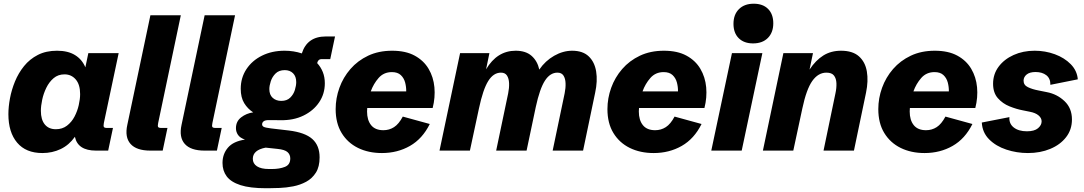

<svg xmlns="http://www.w3.org/2000/svg" viewBox="-20 -815 5868 1039"><path d="M209.5 13.2Q120.1 13.2 72.8 -43Q25.4 -99.1 25.4 -197.3Q25.4 -236.3 33.9 -282.5Q42.5 -328.6 61 -374Q79.6 -419.4 110.1 -457.3Q140.6 -495.1 184.8 -517.8Q229 -540.5 288.6 -540.5Q348.1 -540.5 386.2 -516.8Q424.3 -493.2 441.9 -450.7L458 -527.3H622.1L542 -149.4Q539.1 -133.8 542 -128.2Q544.9 -122.6 559.6 -122.6H591.3L565.4 0H499.5Q400.9 0 385.3 -74.7Q354 -30.3 308.6 -8.5Q263.2 13.2 209.5 13.2ZM282.2 -115.7Q317.4 -115.7 342.5 -135Q367.7 -154.3 383.3 -184.1Q398.9 -213.9 406.2 -246.6Q413.6 -279.3 413.6 -305.7Q413.6 -357.4 389.9 -385Q366.2 -412.6 329.1 -412.6Q294.4 -412.6 270.3 -392.1Q246.1 -371.6 230.7 -340.1Q215.3 -308.6 208.3 -275.1Q201.2 -241.7 201.2 -215.3Q201.2 -167.5 222.4 -141.6Q243.7 -115.7 282.2 -115.7Z M793.5 0Q718.8 0 686.5 -36.1Q654.3 -72.3 668.9 -139.2L793.9 -732.4H958.5L835.9 -149.4Q832.5 -133.3 835.7 -127.9Q838.9 -122.6 853.5 -122.6H886.2L860.4 0Z M1086.9 0Q1012.2 0 980 -36.1Q947.8 -72.3 962.4 -139.2L1087.4 -732.4H1252L1129.4 -149.4Q1126 -133.3 1129.2 -127.9Q1132.3 -122.6 1147 -122.6H1179.7L1153.8 0Z M1419.4 203.6Q1333 203.6 1281.2 186.8Q1229.5 169.9 1206.8 139.4Q1184.1 108.9 1184.1 66.9Q1184.1 18.6 1213.4 -15.9Q1242.7 -50.3 1305.7 -59.6Q1278.8 -68.8 1267.8 -85.2Q1256.8 -101.6 1256.8 -121.1Q1256.8 -158.2 1284.9 -179.9Q1313 -201.7 1350.1 -207Q1320.3 -226.1 1301.5 -256.8Q1282.7 -287.6 1282.7 -334.5Q1282.7 -394 1313.5 -440.7Q1344.2 -487.3 1397.9 -513.9Q1451.7 -540.5 1520 -540.5Q1569.8 -540.5 1613.3 -525.9Q1642.1 -617.7 1743.2 -617.7H1793L1767.1 -495.1H1718.8Q1701.7 -495.1 1696.3 -473.6Q1715.8 -452.6 1726.8 -425.3Q1737.8 -397.9 1737.8 -364.3Q1737.8 -307.1 1707 -261.5Q1676.3 -215.8 1622.1 -189.5Q1567.9 -163.1 1497.6 -164.6L1436.5 -165Q1416 -165.5 1407.2 -158.9Q1398.4 -152.3 1398.4 -142.1Q1398.4 -133.3 1407 -128.7Q1415.5 -124 1446.8 -120.1L1542.5 -108.9Q1630.9 -98.1 1670.2 -62.7Q1709.5 -27.3 1709.5 36.6Q1709.5 87.4 1689.5 119.1Q1669.4 150.9 1637 168.5Q1604.5 186 1566.7 193.4Q1528.8 200.7 1492.9 202.1Q1457 203.6 1430.7 203.6ZM1502 -269Q1532.7 -269 1550.5 -286.6Q1568.4 -304.2 1575.7 -328.1Q1583 -352.1 1583 -370.6Q1583 -401.4 1565.9 -418.5Q1548.8 -435.5 1521 -435.5Q1489.7 -435.5 1471.4 -417.5Q1453.1 -399.4 1445.3 -375.2Q1437.5 -351.1 1437.5 -333Q1437.5 -301.8 1455.8 -285.4Q1474.1 -269 1502 -269ZM1435.5 99.6H1452.1Q1492.2 99.6 1521.5 88.1Q1550.8 76.7 1550.8 42.5Q1550.8 21.5 1535.9 8.1Q1521 -5.4 1481 -9.3L1417.5 -16.1Q1348.1 -2.9 1348.1 44.4Q1348.1 70.3 1370.6 85Q1393.1 99.6 1435.5 99.6Z M2046.9 13.2Q1973.6 13.2 1917.2 -14.6Q1860.8 -42.5 1828.6 -95.5Q1796.4 -148.4 1796.4 -224.6Q1796.4 -283.7 1816.7 -339.8Q1836.9 -396 1876.2 -441.4Q1915.5 -486.8 1972.4 -513.7Q2029.3 -540.5 2102.1 -540.5Q2175.3 -540.5 2224.1 -513.9Q2272.9 -487.3 2299.3 -442.6Q2325.7 -397.9 2330.8 -342.8Q2335.9 -287.6 2321.3 -230.5H1967.3Q1966.3 -220.7 1966.3 -211.9Q1966.3 -165 1988.3 -137.7Q2010.3 -110.4 2054.7 -110.4Q2086.4 -110.4 2112.3 -127Q2138.2 -143.6 2159.7 -184.1L2305.7 -144Q2266.1 -64 2198.5 -25.4Q2130.9 13.2 2046.9 13.2ZM2100.6 -424.8Q2056.6 -424.8 2028.8 -393.1Q2001 -361.3 1986.3 -320.3H2178.2Q2178.7 -344.2 2172.4 -368.4Q2166 -392.6 2148.9 -408.7Q2131.8 -424.8 2100.6 -424.8Z M2358.4 0 2469.7 -527.3H2628.4L2610.4 -439.9Q2669.9 -540.5 2770.5 -540.5Q2825.2 -540.5 2856.7 -512.7Q2888.2 -484.9 2898.4 -438.5Q2930.7 -485.8 2978.8 -513.2Q3026.9 -540.5 3076.2 -540.5Q3133.8 -540.5 3165.8 -510Q3197.8 -479.5 3206.1 -428Q3214.4 -376.5 3200.7 -313.5L3135.3 0H2970.7L3035.6 -310.1Q3041.5 -338.9 3040.5 -364.5Q3039.6 -390.1 3029.3 -406Q3019 -421.9 2996.6 -421.9Q2957 -421.9 2929 -378.7Q2900.9 -335.4 2879.4 -236.3L2829.6 0H2665L2730 -310.1Q2735.8 -338.9 2734.9 -364.5Q2733.9 -390.1 2723.6 -406Q2713.4 -421.9 2690.9 -421.9Q2650.4 -421.9 2622.1 -376.7Q2593.8 -331.5 2571.8 -228L2522.9 0Z M3517.6 13.2Q3444.3 13.2 3387.9 -14.6Q3331.5 -42.5 3299.3 -95.5Q3267.1 -148.4 3267.1 -224.6Q3267.1 -283.7 3287.4 -339.8Q3307.6 -396 3346.9 -441.4Q3386.2 -486.8 3443.1 -513.7Q3500 -540.5 3572.8 -540.5Q3646 -540.5 3694.8 -513.9Q3743.7 -487.3 3770 -442.6Q3796.4 -397.9 3801.5 -342.8Q3806.6 -287.6 3792 -230.5H3438Q3437 -220.7 3437 -211.9Q3437 -165 3459 -137.7Q3481 -110.4 3525.4 -110.4Q3557.1 -110.4 3583 -127Q3608.9 -143.6 3630.4 -184.1L3776.4 -144Q3736.8 -64 3669.2 -25.4Q3601.6 13.2 3517.6 13.2ZM3571.3 -424.8Q3527.3 -424.8 3499.5 -393.1Q3471.7 -361.3 3457 -320.3H3648.9Q3649.4 -344.2 3643.1 -368.4Q3636.7 -392.6 3619.6 -408.7Q3602.5 -424.8 3571.3 -424.8Z M4105.5 -527.3 3993.7 0H3829.1L3940.9 -527.3ZM4055.2 -580.1Q4005.9 -580.1 3977.5 -608.4Q3949.2 -636.7 3949.2 -686Q3949.2 -736.3 3978.8 -765.6Q4008.3 -794.9 4058.6 -794.9Q4108.4 -794.9 4136.5 -766.6Q4164.6 -738.3 4164.6 -689Q4164.6 -639.2 4135.3 -609.6Q4106 -580.1 4055.2 -580.1Z M4108.4 0 4219.2 -527.3H4379.4L4360.8 -438.5Q4394 -488.8 4435.3 -514.6Q4476.6 -540.5 4531.2 -540.5Q4593.8 -540.5 4627.9 -510.3Q4662.1 -480 4670.9 -428.5Q4679.7 -377 4666.5 -313.5L4601.1 0H4436.5L4501 -310.1Q4507.3 -338.9 4506.3 -364.5Q4505.4 -390.1 4493.2 -406Q4481 -421.9 4452.1 -421.9Q4407.7 -421.9 4375.7 -377Q4343.8 -332 4321.8 -228L4272.9 0Z M4983.4 13.2Q4910.2 13.2 4853.8 -14.6Q4797.4 -42.5 4765.1 -95.5Q4732.9 -148.4 4732.9 -224.6Q4732.9 -283.7 4753.2 -339.8Q4773.4 -396 4812.7 -441.4Q4852.1 -486.8 4908.9 -513.7Q4965.8 -540.5 5038.6 -540.5Q5111.8 -540.5 5160.6 -513.9Q5209.5 -487.3 5235.8 -442.6Q5262.2 -397.9 5267.3 -342.8Q5272.5 -287.6 5257.8 -230.5H4903.8Q4902.8 -220.7 4902.8 -211.9Q4902.8 -165 4924.8 -137.7Q4946.8 -110.4 4991.2 -110.4Q5022.9 -110.4 5048.8 -127Q5074.7 -143.6 5096.2 -184.1L5242.2 -144Q5202.6 -64 5135 -25.4Q5067.4 13.2 4983.4 13.2ZM5037.1 -424.8Q4993.2 -424.8 4965.3 -393.1Q4937.5 -361.3 4922.9 -320.3H5114.7Q5115.2 -344.2 5108.9 -368.4Q5102.5 -392.6 5085.4 -408.7Q5068.4 -424.8 5037.1 -424.8Z M5542.5 13.2Q5481.9 13.2 5425.8 -5.4Q5369.6 -23.9 5332.8 -60.8Q5295.9 -97.7 5293 -151.9L5442.4 -181.2Q5439.5 -146 5465.8 -125.2Q5492.2 -104.5 5537.1 -104.5Q5577.6 -104.5 5597.2 -121.1Q5616.7 -137.7 5616.7 -158.2Q5616.7 -176.3 5600.1 -190.4Q5583.5 -204.6 5552.2 -210.4L5513.2 -218.3Q5480 -224.6 5442.9 -239.5Q5405.8 -254.4 5379.9 -283.7Q5354 -313 5354 -361.8Q5354 -413.6 5383.8 -453.9Q5413.6 -494.1 5464.8 -517.3Q5516.1 -540.5 5579.1 -540.5Q5636.2 -540.5 5688.2 -521.5Q5740.2 -502.4 5774.4 -467.5Q5808.6 -432.6 5812.5 -385.7L5664.1 -356Q5664.6 -390.6 5642.1 -408Q5619.6 -425.3 5584 -425.3Q5551.8 -425.3 5535.4 -411.6Q5519 -397.9 5519 -378.4Q5519 -354.5 5542.5 -343.3Q5565.9 -332 5598.6 -325.7L5645 -316.4Q5700.7 -305.7 5740.7 -267.6Q5780.8 -229.5 5780.8 -168.5Q5780.8 -113.3 5749 -72.5Q5717.3 -31.7 5663.3 -9.3Q5609.4 13.2 5542.5 13.2Z"/></svg>

Font: Schibsted Grotesk ExtraBold
Style: Italic
Weight: 800
Italic angle: -12°
Designer: Bakken & Baeck AS, Henrik Kongsvoll
Foundry: Schibsted ASA
Version: Version 1.100; ttfautohint (v1.8.4.7-5d5b);gftools[0.9.25]